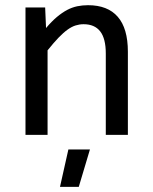

<svg xmlns="http://www.w3.org/2000/svg" viewBox="-20 -519 590 739"><path d="M78.1 -490.2V0H163.1V-325.2C178.7 -344.7 192.8 -361 205.3 -374C217.9 -387 229.5 -397.4 240.2 -405C251 -412.7 261.3 -418.1 271.2 -421.1C281.2 -424.2 291.3 -425.8 301.8 -425.8C330.1 -425.8 351.4 -416.6 365.7 -398.2C380 -379.8 387.2 -351.4 387.2 -313V0H472.2V-319.8C472.2 -379.7 459.2 -424.6 433.3 -454.3C407.5 -484.1 369.3 -499 318.8 -499C304.5 -499 290.7 -497.6 277.3 -494.9C264 -492.1 250.9 -487.3 238 -480.5C225.2 -473.6 212.1 -464.6 198.7 -453.4C185.4 -442.1 171.5 -428.1 157.2 -411.1L153.8 -490.2ZM326.2 56.2H243.2L210.9 200.2H283.2Z"/></svg>

Font: CodeNewRoman Nerd Font Mono
Style: Regular
Weight: 400
Monospace: yes
Designer: Sam Radian
Foundry: Code New Roman
Version: Version 2.00 November 29, 2014;Nerd Fonts 3.2.1